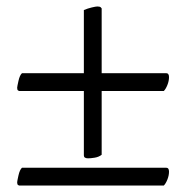

<svg xmlns="http://www.w3.org/2000/svg" viewBox="-20 -579 575 593"><path d="M48 -353H239V-548Q251 -553 263.5 -556Q276 -559 281 -559Q289 -559 291.5 -556Q294 -553 294 -553V-353H493Q502 -353 502 -341Q502 -329 497 -316.5Q492 -304 486 -298H294V-101Q285 -94 272.5 -92Q260 -90 252 -90Q239 -90 239 -99V-298H39Q39 -298 36 -299.5Q33 -301 33 -308Q33 -311 37 -329Q41 -347 48 -353ZM48 -61H493Q502 -61 502 -49Q502 -37 497 -24.5Q492 -12 486 -6H39Q39 -6 36 -7.5Q33 -9 33 -16Q33 -19 37 -37Q41 -55 48 -61Z"/></svg>

Font: Amiri
Style: Bold Italic
Weight: 700
Italic angle: 10°
Designer: Khaled Hosny
Version: Version 0.113